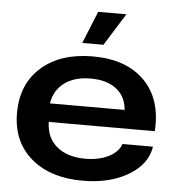

<svg xmlns="http://www.w3.org/2000/svg" viewBox="-53 -790 779 848"><g transform="rotate(5 336.5 -365.5)"><path d="M344.2 8.8Q200.2 8.8 115 -64.5Q29.8 -137.7 29.8 -264.2Q29.8 -393.1 114.7 -467.5Q199.7 -542 341.8 -542Q490.2 -542 571.3 -460.7Q652.3 -379.4 643.1 -236.8H172.9Q174.3 -167.5 220.9 -128.2Q267.6 -88.9 348.1 -88.9Q407.7 -88.9 450.7 -110.6Q493.7 -132.3 505.9 -168H641.1Q628.9 -88.9 546.4 -40Q463.9 8.8 344.2 8.8ZM170.9 -318.8H502Q497.6 -377.9 455.3 -410.9Q413.1 -443.8 340.8 -443.8Q270 -443.8 225.3 -410.9Q180.7 -377.9 170.9 -318.8ZM290 -597.2 348.1 -740.2H473.1L383.8 -597.2Z"/></g></svg>

Font: Lumene Sans Expanded
Style: Bold
Weight: 600
Width: 7
Designer: Deni Anggara
Version: Version 1.003;Glyphs 3.1.2 (3151)